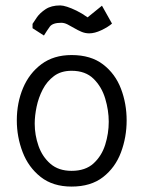

<svg xmlns="http://www.w3.org/2000/svg" viewBox="-20 -684 529 708"><path d="M244 4Q175 4 130 -31.5Q85 -67 63.5 -123Q42 -179 42 -240Q42 -305 65 -359.5Q88 -414 133 -447.5Q178 -481 244 -481Q315 -481 360 -446.5Q405 -412 426 -357Q447 -302 447 -240Q447 -178 426 -122Q405 -66 360 -31Q315 4 244 4ZM244 -54Q295 -54 325 -81.5Q355 -109 368 -150.5Q381 -192 381 -235Q381 -277 368 -320.5Q355 -364 325 -393.5Q295 -423 244 -423Q205 -423 179 -403.5Q153 -384 137.5 -354Q122 -324 115 -290.5Q108 -257 108 -228Q108 -186 122 -146Q136 -106 166 -80Q196 -54 244 -54ZM142 -553 100 -580V-596Q105 -604 116 -620Q127 -636 148 -650Q169 -664 202 -664Q212 -664 227.5 -659Q243 -654 262.5 -644.5Q282 -635 303 -620L356 -663L393 -597Q378 -584 353.5 -572.5Q329 -561 309 -561Q294 -561 280 -567Q266 -573 253.5 -580.5Q241 -588 229 -594Q217 -600 206 -600Q174 -600 163.5 -585.5Q153 -571 142 -553Z"/></svg>

Font: Kreon Light Light
Style: Regular
Weight: 300
Version: Version 2.002